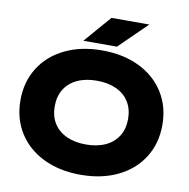

<svg xmlns="http://www.w3.org/2000/svg" viewBox="-102 -1075 1170 1191"><g transform="rotate(10 483.0 -479.0)"><path d="M36.2 -375Q36.2 -491 92.2 -579.8Q148.1 -668.6 249.2 -717.6Q350.2 -766.6 483.1 -766.6Q615.9 -766.6 717 -717.6Q818.1 -668.6 874 -579.8Q930 -491 930 -375Q930 -259 874 -170.2Q818.1 -81.4 717 -32.4Q615.9 16.6 483.1 16.6Q350.2 16.6 249.2 -32.4Q148.1 -81.4 92.2 -170.2Q36.2 -259 36.2 -375ZM714.1 -375Q714.1 -436.9 686.2 -482.1Q658.2 -527.3 606.2 -551.5Q554.3 -575.8 483.1 -575.8Q411.9 -575.8 360 -551.5Q308 -527.3 280 -482.1Q252.1 -436.9 252.1 -375Q252.1 -313.1 280 -267.9Q308 -222.7 360 -198.5Q411.9 -174.2 483.1 -174.2Q554.3 -174.2 606.2 -198.5Q658.2 -222.7 686.2 -267.9Q714.1 -313.1 714.1 -375ZM742.1 -975.3 567.7 -805.2H356.4L503.7 -975.3Z"/></g></svg>

Font: Unbounded Variable
Style: Regular
Weight: 400
Designer: Luke Prowse, Jean-Baptiste Morizot, Fátima Lázaro, Florian Runge
Foundry: NaN
Version: Version 1.600;FEAKit 1.0